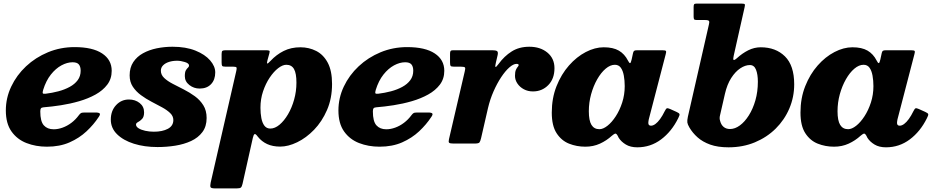

<svg xmlns="http://www.w3.org/2000/svg" viewBox="-20 -800 5220 1070"><path d="M12.5 -184.5Q12.5 -112 44 -67.5Q75.5 -23 127.5 -2.8Q179.5 17.5 241.5 17.5Q313 17.5 367.5 -6.5Q422 -30.5 462.2 -68.2Q502.5 -106 530 -148Q540 -162 535.8 -167.5Q531.5 -173 511.5 -173H451Q436 -173 430.5 -169.2Q425 -165.5 419.5 -158Q401 -133 377.8 -115.5Q354.5 -98 329 -88.8Q303.5 -79.5 279 -79.5Q244 -79.5 224.2 -101.5Q204.5 -123.5 204.5 -179Q204.5 -191 208 -196Q211.5 -201 223 -202Q268 -205.5 319.8 -213.5Q371.5 -221.5 421.5 -236Q471.5 -250.5 512.5 -273.2Q553.5 -296 578 -328.5Q602.5 -361 602.5 -405.5Q602.5 -467 549.2 -502.2Q496 -537.5 395.5 -537.5Q317 -537.5 247.5 -508.8Q178 -480 125.2 -430.5Q72.5 -381 42.5 -317.5Q12.5 -254 12.5 -184.5ZM233.5 -277.5Q220.5 -276 218.5 -280.5Q216.5 -285 220.5 -299Q236.5 -350.5 263.5 -384.5Q290.5 -418.5 322.5 -435.8Q354.5 -453 384.5 -453Q409.5 -453 419.5 -440.8Q429.5 -428.5 429.5 -406Q429.5 -375.5 413 -353.2Q396.5 -331 368.5 -315.8Q340.5 -300.5 305.5 -291.2Q270.5 -282 233.5 -277.5Z M946 -131Q946 -98.5 915.5 -82.2Q885 -66 837.5 -66Q812.5 -66 789.8 -71Q767 -76 752.5 -85Q738 -94 738 -106Q738 -114 749.2 -119.8Q760.5 -125.5 771.8 -137.2Q783 -149 783 -174Q783 -206.5 758.2 -226Q733.5 -245.5 698.5 -245.5Q656 -245.5 626.8 -214Q597.5 -182.5 597.5 -133.5Q597.5 -86 632.5 -51.8Q667.5 -17.5 726.2 1Q785 19.5 858 19.5Q908.5 19.5 957 11.8Q1005.5 4 1045 -14.2Q1084.5 -32.5 1108 -64Q1131.5 -95.5 1131.5 -142.5Q1131.5 -184 1113 -213.5Q1094.5 -243 1065.5 -264Q1036.5 -285 1004 -301.5Q971.5 -318 942.5 -333Q913.5 -348 895 -365.5Q876.5 -383 876.5 -406Q876.5 -423.5 889 -436Q901.5 -448.5 922 -455Q942.5 -461.5 967 -461.5Q987.5 -461.5 1010.5 -454.2Q1033.5 -447 1033.5 -435Q1033.5 -428 1027.8 -423.2Q1022 -418.5 1016 -408.5Q1010 -398.5 1010 -375.5Q1010 -346 1035.2 -326.2Q1060.5 -306.5 1092.5 -306.5Q1133 -306.5 1156.2 -331Q1179.5 -355.5 1179.5 -396.5Q1179.5 -430.5 1151 -463.5Q1122.5 -496.5 1069.2 -518Q1016 -539.5 941.5 -539.5Q896.5 -539.5 853.8 -530.8Q811 -522 777 -503.2Q743 -484.5 722.8 -454Q702.5 -423.5 702.5 -380Q702.5 -343.5 720.2 -316.8Q738 -290 765.5 -269.8Q793 -249.5 824.2 -233.2Q855.5 -217 883 -202Q910.5 -187 928.2 -170Q946 -153 946 -131Z M1238 -520Q1224.5 -520 1219.8 -516.8Q1215 -513.5 1215 -499V-453Q1215 -437.5 1218 -433Q1221 -428.5 1236 -428.5H1278.5Q1296.5 -428.5 1298.2 -423.5Q1300 -418.5 1297 -405.5L1154 218Q1150.5 235.5 1153.2 242.8Q1156 250 1180 250H1298.5Q1317 250 1322.5 245Q1328 240 1331.5 225L1389 -31.5Q1393 -49 1398.5 -52.5Q1404 -56 1417 -38Q1438 -11.5 1468.8 2.8Q1499.5 17 1541.5 17Q1586 17 1636.2 -7.2Q1686.5 -31.5 1730.5 -77Q1774.5 -122.5 1802.5 -187Q1830.5 -251.5 1830.5 -332Q1830.5 -405.5 1806.5 -450.5Q1782.5 -495.5 1742.2 -516Q1702 -536.5 1654 -536.5Q1602 -536.5 1561 -516Q1520 -495.5 1488 -461Q1471.5 -443.5 1469 -446.2Q1466.5 -449 1471 -466L1481 -502Q1485 -515 1480.5 -517.5Q1476 -520 1461.5 -520ZM1431.5 -199.5Q1431.5 -248 1446 -291Q1460.5 -334 1483 -367.5Q1505.5 -401 1530.2 -420Q1555 -439 1575.5 -439Q1605 -439 1618.5 -415.2Q1632 -391.5 1632 -339.5Q1632 -291 1619.2 -245.2Q1606.5 -199.5 1585 -163Q1563.5 -126.5 1537.8 -105Q1512 -83.5 1486.5 -83.5Q1465.5 -83.5 1453.5 -99.5Q1441.5 -115.5 1436.5 -141.8Q1431.5 -168 1431.5 -199.5Z M1866 -184.5Q1866 -112 1897.5 -67.5Q1929 -23 1981 -2.8Q2033 17.5 2095 17.5Q2166.5 17.5 2221 -6.5Q2275.5 -30.5 2315.8 -68.2Q2356 -106 2383.5 -148Q2393.5 -162 2389.2 -167.5Q2385 -173 2365 -173H2304.5Q2289.5 -173 2284 -169.2Q2278.5 -165.5 2273 -158Q2254.5 -133 2231.2 -115.5Q2208 -98 2182.5 -88.8Q2157 -79.5 2132.5 -79.5Q2097.5 -79.5 2077.8 -101.5Q2058 -123.5 2058 -179Q2058 -191 2061.5 -196Q2065 -201 2076.5 -202Q2121.5 -205.5 2173.2 -213.5Q2225 -221.5 2275 -236Q2325 -250.5 2366 -273.2Q2407 -296 2431.5 -328.5Q2456 -361 2456 -405.5Q2456 -467 2402.8 -502.2Q2349.5 -537.5 2249 -537.5Q2170.5 -537.5 2101 -508.8Q2031.5 -480 1978.8 -430.5Q1926 -381 1896 -317.5Q1866 -254 1866 -184.5ZM2087 -277.5Q2074 -276 2072 -280.5Q2070 -285 2074 -299Q2090 -350.5 2117 -384.5Q2144 -418.5 2176 -435.8Q2208 -453 2238 -453Q2263 -453 2273 -440.8Q2283 -428.5 2283 -406Q2283 -375.5 2266.5 -353.2Q2250 -331 2222 -315.8Q2194 -300.5 2159 -291.2Q2124 -282 2087 -277.5Z M2505.5 -520Q2494.5 -520 2491.2 -516Q2488 -512 2488 -500.5V-453Q2488 -437.5 2491 -433Q2494 -428.5 2509 -428.5H2546.5Q2568 -428.5 2571.2 -423.8Q2574.5 -419 2570 -402L2482 -24Q2478.5 -9 2483 -4.5Q2487.5 0 2507.5 0H2625Q2647.5 0 2652.2 -6.5Q2657 -13 2661 -30L2699.5 -197.5Q2711 -246.5 2730.5 -290.8Q2750 -335 2773 -369.8Q2796 -404.5 2818.5 -424.2Q2841 -444 2858.5 -444Q2870.5 -444 2870.5 -437.5Q2870.5 -433 2865.5 -427.8Q2860.5 -422.5 2855.2 -411Q2850 -399.5 2850 -377.5Q2850 -354.5 2863.5 -334.5Q2877 -314.5 2899.5 -302.5Q2922 -290.5 2950 -290.5Q3001 -290.5 3035.5 -325.8Q3070 -361 3070 -420Q3070 -474.5 3030.5 -507Q2991 -539.5 2930 -539.5Q2873 -539.5 2831.5 -513.2Q2790 -487 2758.5 -443.5Q2743 -422.5 2741 -427.5Q2739 -432.5 2743.5 -451L2753.5 -494Q2757 -511.5 2749.2 -515.8Q2741.5 -520 2722 -520Z M3461.5 -320Q3461.5 -272 3447.5 -228.8Q3433.5 -185.5 3411.5 -151.8Q3389.5 -118 3365.2 -99Q3341 -80 3320.5 -80Q3291 -80 3276.2 -104Q3261.5 -128 3261.5 -180Q3261.5 -228.5 3274.2 -274.8Q3287 -321 3308.2 -358.2Q3329.5 -395.5 3355.2 -417.2Q3381 -439 3406.5 -439Q3428 -439 3439.8 -422.5Q3451.5 -406 3456.5 -378.8Q3461.5 -351.5 3461.5 -320ZM3759.5 -141Q3768.5 -158 3766.8 -164Q3765 -170 3750 -176.5L3714.5 -192.5Q3702 -198 3696.8 -196.5Q3691.5 -195 3684.5 -180.5Q3672 -155 3658.8 -136.8Q3645.5 -118.5 3632.5 -109Q3619.5 -99.5 3608 -99.5Q3593 -99.5 3593 -115Q3593 -119 3593.8 -124.5Q3594.5 -130 3595.5 -134.5L3690 -498Q3694 -511.5 3691.2 -515.8Q3688.5 -520 3670.5 -520H3532Q3518.5 -520 3514.2 -516.8Q3510 -513.5 3508 -505L3500 -468Q3495.5 -448 3491 -448.2Q3486.5 -448.5 3479.5 -462.5Q3461 -499 3429 -517.8Q3397 -536.5 3344.5 -536.5Q3295.5 -536.5 3244.5 -510Q3193.5 -483.5 3150.8 -435Q3108 -386.5 3081.5 -319.8Q3055 -253 3055 -172.5Q3055 -99 3081.8 -57.8Q3108.5 -16.5 3151 0.5Q3193.5 17.5 3242 17.5Q3286.5 17.5 3323.5 0.5Q3360.5 -16.5 3390 -43.5Q3401.5 -53 3407 -55Q3412.5 -57 3418 -50Q3420 -47.5 3422.5 -43.2Q3425 -39 3428 -32Q3442 -10 3467.8 5.5Q3493.5 21 3531.5 21Q3605.5 21 3664.2 -23Q3723 -67 3759.5 -141Z M3993.5 -125Q3990.5 -134 3990.5 -141.8Q3990.5 -149.5 3993 -159L4020 -277Q4032 -329.5 4055 -365.2Q4078 -401 4105.5 -419.2Q4133 -437.5 4159 -437.5Q4183 -437.5 4193.2 -411.5Q4203.5 -385.5 4203.5 -344.5Q4203.5 -289 4189.8 -241Q4176 -193 4153.2 -157Q4130.5 -121 4103.2 -101Q4076 -81 4048.5 -81Q4027 -81 4013 -92.5Q3999 -104 3993.5 -125ZM3813.5 -149.5Q3809 -128.5 3810.5 -117.5Q3812 -106.5 3822 -89.5Q3839.5 -59.5 3867.5 -34.5Q3895.5 -9.5 3937.8 5.8Q3980 21 4040 21Q4120 21 4186.8 -6.8Q4253.5 -34.5 4302.8 -83.2Q4352 -132 4379 -195.5Q4406 -259 4406 -330Q4406 -435 4354.5 -485.8Q4303 -536.5 4219.5 -536.5Q4183.5 -536.5 4150 -519.8Q4116.5 -503 4086.5 -475.5Q4070 -461.5 4067.5 -467Q4065 -472.5 4069 -490L4129.5 -759Q4133 -773 4130.2 -776.5Q4127.5 -780 4110.5 -780H3862.5Q3851.5 -780 3848.5 -776.2Q3845.5 -772.5 3845.5 -760.5V-708.5Q3845.5 -697.5 3848 -693Q3850.5 -688.5 3862 -688.5H3907.5Q3928 -688.5 3931.2 -683Q3934.5 -677.5 3930.5 -662.5Z M4847.5 -320Q4847.5 -272 4833.5 -228.8Q4819.5 -185.5 4797.5 -151.8Q4775.5 -118 4751.2 -99Q4727 -80 4706.5 -80Q4677 -80 4662.2 -104Q4647.5 -128 4647.5 -180Q4647.5 -228.5 4660.2 -274.8Q4673 -321 4694.2 -358.2Q4715.5 -395.5 4741.2 -417.2Q4767 -439 4792.5 -439Q4814 -439 4825.8 -422.5Q4837.5 -406 4842.5 -378.8Q4847.5 -351.5 4847.5 -320ZM5145.5 -141Q5154.5 -158 5152.8 -164Q5151 -170 5136 -176.5L5100.5 -192.5Q5088 -198 5082.8 -196.5Q5077.5 -195 5070.5 -180.5Q5058 -155 5044.8 -136.8Q5031.5 -118.5 5018.5 -109Q5005.5 -99.5 4994 -99.5Q4979 -99.5 4979 -115Q4979 -119 4979.8 -124.5Q4980.5 -130 4981.5 -134.5L5076 -498Q5080 -511.5 5077.2 -515.8Q5074.5 -520 5056.5 -520H4918Q4904.5 -520 4900.2 -516.8Q4896 -513.5 4894 -505L4886 -468Q4881.5 -448 4877 -448.2Q4872.5 -448.5 4865.5 -462.5Q4847 -499 4815 -517.8Q4783 -536.5 4730.5 -536.5Q4681.5 -536.5 4630.5 -510Q4579.5 -483.5 4536.8 -435Q4494 -386.5 4467.5 -319.8Q4441 -253 4441 -172.5Q4441 -99 4467.8 -57.8Q4494.5 -16.5 4537 0.5Q4579.5 17.5 4628 17.5Q4672.5 17.5 4709.5 0.5Q4746.5 -16.5 4776 -43.5Q4787.5 -53 4793 -55Q4798.5 -57 4804 -50Q4806 -47.5 4808.5 -43.2Q4811 -39 4814 -32Q4828 -10 4853.8 5.5Q4879.5 21 4917.5 21Q4991.5 21 5050.2 -23Q5109 -67 5145.5 -141Z"/></svg>

Font: Besley ExtraBold
Style: Italic
Weight: 800
Italic angle: -13°
Designer: Owen Earl
Foundry: indestructible type*
Version: Version 2.001